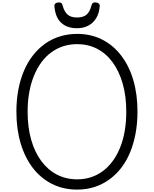

<svg xmlns="http://www.w3.org/2000/svg" viewBox="-20 -1553 1276 1592"><path d="M620 19Q505 19 412 -27.5Q319 -74 253 -159.5Q187 -245 151.5 -363.5Q116 -482 116 -627Q116 -724 132 -809Q148 -894 178.5 -965.5Q209 -1037 253 -1093.5Q297 -1150 353 -1190Q409 -1230 476.5 -1251Q544 -1272 620 -1272Q734 -1272 826 -1225.5Q918 -1179 984 -1093.5Q1050 -1008 1085 -890Q1120 -772 1120 -627Q1120 -531 1104 -445.5Q1088 -360 1058 -288Q1028 -216 984 -159.5Q940 -103 884 -63Q828 -23 762 -2Q696 19 620 19ZM620 -66Q681 -66 734.5 -83.5Q788 -101 833.5 -135Q879 -169 914.5 -217.5Q950 -266 975.5 -328.5Q1001 -391 1014 -466Q1027 -541 1027 -627Q1027 -756 997.5 -859Q968 -962 914.5 -1035.5Q861 -1109 786 -1148Q711 -1187 620 -1187Q558 -1187 504 -1169.5Q450 -1152 404 -1118Q358 -1084 322.5 -1035.5Q287 -987 261.5 -924.5Q236 -862 222.5 -787.5Q209 -713 209 -627Q209 -498 238.5 -394.5Q268 -291 322.5 -217.5Q377 -144 452.5 -105Q528 -66 620 -66ZM619 -1319Q536 -1319 487 -1364.5Q438 -1410 431 -1504Q430 -1516 440 -1524.5Q450 -1533 469 -1533Q485 -1533 491 -1525.5Q497 -1518 500 -1504Q514 -1455 541 -1431.5Q568 -1408 619 -1408Q670 -1408 697.5 -1431.5Q725 -1455 737 -1504Q741 -1518 746.5 -1525.5Q752 -1533 768 -1533Q787 -1533 797.5 -1524.5Q808 -1516 807 -1504Q803 -1444 778 -1403Q753 -1362 712.5 -1340.5Q672 -1319 619 -1319Z"/></svg>

Font: Playwrite VN
Style: Regular
Weight: 400
Designer: Veronika Burian, José Scaglione
Foundry: TypeTogether
Version: Version 1.002